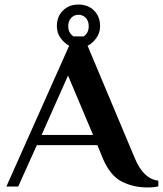

<svg xmlns="http://www.w3.org/2000/svg" viewBox="-20 -820 716 844"><path d="M431 -126 408 -182H142L60 0H8L284 -619Q263 -630 246.5 -652.5Q230 -675 230 -705Q230 -747 256.5 -773.5Q283 -800 325 -800Q367 -800 393.5 -773.5Q420 -747 420 -705Q420 -675 403 -652Q386 -629 365 -619L572 -126Q610 -33 676 -26V-1Q658 4 628 4Q565 4 514 -22.5Q463 -49 431 -126ZM348 -660Q370 -675 370 -705Q370 -728 357 -741.5Q344 -755 325 -755Q306 -755 293 -741.5Q280 -728 280 -705Q280 -675 303 -660ZM163 -227H389L279 -488Z"/></svg>

Font: Philosopher
Style: Bold
Weight: 700
Designer: Jovanny Lemonad
Foundry: Jovanny Lemonad
Version: Version 2.000